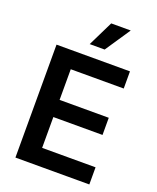

<svg xmlns="http://www.w3.org/2000/svg" viewBox="-172 -1062 951 1162"><g transform="rotate(20 304.0 -480.5)"><path d="M71.7 0H547.6V-110.4H203.5V-308.9H520.2V-419.4H203.5V-616.8H544.7V-727.3H71.7ZM259.2 -799H355.5L464.5 -961.3H338.8Z"/></g></svg>

Font: Margiela Sans Semi Bold
Style: Regular
Weight: 600
Designer: Stefan Endress, Andreas Faust
Version: Version 1.100;FEAKit 1.0